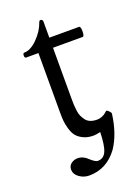

<svg xmlns="http://www.w3.org/2000/svg" viewBox="-128 -551 561 767"><g transform="rotate(-20 152.5 -167.5)"><path d="M116.2 157.2Q92.8 157.2 74 143.6Q55.2 129.9 55.2 109.9Q55.2 94.7 67.1 85.4Q79.1 76.2 94.2 76.2Q118.2 76.2 137.2 95.2Q157.2 113.8 168 113.8Q192.9 113.8 203.6 89.6Q214.4 65.4 215.8 8.8Q196.3 13.2 187 13.2Q161.1 13.2 142.6 3.9Q124 -5.4 114.5 -18.1Q105 -30.8 99.6 -50.5Q94.2 -70.3 93 -84.7Q91.8 -99.1 91.8 -118.2V-372.1H40Q33.2 -372.1 33.2 -382.6Q33.2 -393.1 40 -393.1Q66.4 -393.1 95.9 -422.6Q125.5 -452.1 137.2 -486.8Q139.6 -494.6 147 -493.2Q153.8 -490.2 153.8 -483.9V-415H279.8Q287.1 -415 287.1 -393.6Q287.1 -372.1 279.8 -372.1H153.8V-149.9Q153.8 -136.2 154.3 -127.9Q154.8 -119.6 156.5 -105Q158.2 -90.3 162.6 -80.8Q167 -71.3 174.1 -61.5Q181.2 -51.8 193.1 -46.9Q205.1 -42 221.2 -42Q246.1 -42 266.1 -62Q269 -64.9 277.1 -57.1Q285.2 -49.3 285.2 -44.9Q274.4 38.6 237.8 92.8Q190.4 157.2 116.2 157.2Z"/></g></svg>

Font: Junicode SmCond Light
Style: Regular
Weight: 300
Width: 4
Designer: Peter S. Baker
Version: Version 2.206